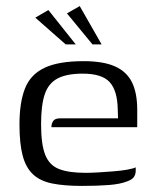

<svg xmlns="http://www.w3.org/2000/svg" viewBox="-20 -605 505 631"><path d="M249 6Q191 6 151.5 -2Q112 -10 88.5 -32Q65 -54 54.5 -93.5Q44 -133 44 -196Q44 -268 62 -314Q80 -360 126 -382Q172 -404 255 -404Q319 -404 357.5 -387Q396 -370 413.5 -335Q431 -300 431 -244V-187H149Q149 -199 155 -207.5Q161 -216 177 -216H368L367 -245Q366 -307 340.5 -335Q315 -363 252 -363Q199 -363 169 -347Q139 -331 127 -295Q115 -259 115 -197Q115 -131 128.5 -96.5Q142 -62 174 -49.5Q206 -37 261 -37Q280 -37 304.5 -38.5Q329 -40 354 -42Q379 -44 398.5 -47.5Q418 -51 426 -55V-43Q426 -33 420.5 -24Q415 -15 398 -9Q376 0 338.5 3Q301 6 249 6ZM196 -459 96 -547 139 -572 229 -459ZM284 -459 200 -561 242 -585 314 -459Z"/></svg>

Font: Genos
Style: Regular
Weight: 400
Designer: Robert E. Leuschke
Foundry: Robert E. Leuschke
Version: Version 1.010